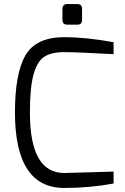

<svg xmlns="http://www.w3.org/2000/svg" viewBox="-20 -924 618 950"><path d="M289 -825V-879Q289 -904 313 -904H363Q386 -904 386 -879V-825Q386 -802 363 -802H313Q289 -802 289 -825ZM542 -656Q362 -666 297 -666Q233 -666 197 -642Q162 -617 145 -552Q128 -488 128 -366Q128 -68 298 -68L542 -75V-16Q424 6 298 6Q54 6 54 -368Q54 -558 105 -649Q157 -740 298 -740Q407 -740 542 -715Z"/></svg>

Font: Mina
Style: Regular
Weight: 400
Version: Version 1.000